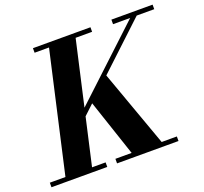

<svg xmlns="http://www.w3.org/2000/svg" viewBox="-170 -900 1118 1051"><g transform="rotate(-20 389.0 -375.0)"><path d="M136.5 -217 706 -748.5H744L176 -217ZM-42.5 0V-26.5H282.5V0ZM339.5 0V-26.5H697.5V0ZM42.5 0 212.5 -750H367.5L197.5 0ZM443 0 316 -379 443 -488.5 618.5 0ZM122.5 -723.5V-750H457.5V-723.5ZM579.5 -723.5V-750H819.5V-723.5Z"/></g></svg>

Font: Bodoni Moda 9pt
Style: Bold Italic
Weight: 700
Italic angle: -13°
Designer: Owen Earl
Foundry: indestructible type
Version: Version 2.004